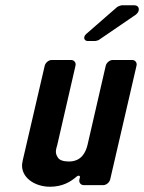

<svg xmlns="http://www.w3.org/2000/svg" viewBox="-20 -704 548 730"><path d="M284 -30 282 -22C279 -10 287 0 299 0H372C384 0 396 -10 399 -22L499 -454C502 -466 494 -476 482 -476H409C397 -476 385 -466 382 -454L313 -154C306 -124 289 -90 242 -90C221 -90 206 -95 200 -105C187 -124 194 -138 198 -154L267 -454C270 -466 262 -476 250 -476H177C165 -476 153 -466 150 -454L72 -118C68 -101 65 -89 64 -80C60 -29 112 6 170 6C217 6 248 -12 273 -34C278 -38 285 -36 284 -30ZM314 -548H342C345 -548 355 -551 357 -553L496 -648C514 -661 511 -684 491 -684H444C440 -684 429 -680 425 -677L308 -575C295 -564 299 -548 314 -548Z"/></svg>

Font: DIN Rundschrift
Style: BreitKursiv
Weight: 400
Width: 7
Version: Version 1.027